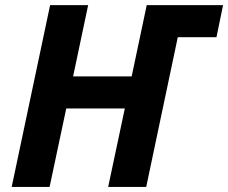

<svg xmlns="http://www.w3.org/2000/svg" viewBox="-20 -734 896 754"><path d="M25.9 0 176.8 -713.9H326.2L267.1 -434.1H497.1L556.2 -713.9H856L830.1 -587.9H678.2L554.2 0H404.8L470.2 -308.1H240.2L174.8 0Z"/></svg>

Font: Open Sans
Style: Bold Italic
Weight: 700
Italic angle: -12°
Designer: Monotype Design Team
Foundry: Monotype Imaging Inc.
Version: Version 3.003; ttfautohint (v1.8.4)